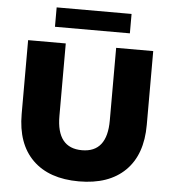

<svg xmlns="http://www.w3.org/2000/svg" viewBox="-59 -938 905 1006"><g transform="rotate(5 393.0 -435.0)"><path d="M64 -312V-700H262V-318Q262 -150 395 -150Q527 -150 527 -318V-700H722V-312Q722 -155 636 -70.5Q550 14 393 14Q236 14 150 -70.5Q64 -155 64 -312ZM198 -884H592V-782H198Z"/></g></svg>

Font: CMG Sans ExtraBold
Style: Regular
Weight: 800
Designer: Julieta Ulanovsky
Foundry: Julieta Ulanovsky
Version: Version 7.200